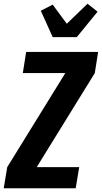

<svg xmlns="http://www.w3.org/2000/svg" viewBox="-20 -1015 549 1035"><path d="M0 0 19 -114 332 -621H103L121 -735H509L491 -621L178 -114H407L388 0ZM264 -815 200 -957 264 -990 340 -887 452 -995 506 -952 394 -815Z"/></svg>

Font: Iosevka Heavy Oblique
Style: Regular
Weight: 900
Italic angle: -9°
Monospace: yes
Designer: Belleve Invis
Foundry: Belleve Invis
Version: Version 32.5.0; ttfautohint (v1.8.4)